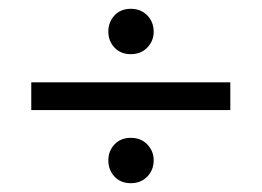

<svg xmlns="http://www.w3.org/2000/svg" viewBox="-20 -548 595 436"><path d="M277 -425Q254 -425 240 -440Q226 -455 226 -476Q226 -498 240 -513Q254 -528 277 -528Q300 -528 314.5 -513Q329 -498 329 -476Q329 -455 314.5 -440Q300 -425 277 -425ZM51 -298V-361H503V-298ZM277 -132Q254 -132 240 -147Q226 -162 226 -184Q226 -205 240 -220Q254 -235 277 -235Q300 -235 314.5 -220Q329 -205 329 -184Q329 -162 314.5 -147Q300 -132 277 -132Z"/></svg>

Font: El Messiri SemiBold
Style: Regular
Weight: 600
Designer: Mohamed Gaber
Foundry: Kief Type Foundry
Version: Version 2.020; ttfautohint (v1.8.3)